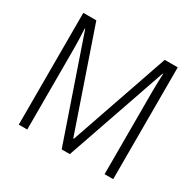

<svg xmlns="http://www.w3.org/2000/svg" viewBox="-154 -888 1086 1062"><g transform="rotate(30 389.5 -357.0)"><path d="M362 0H414L636 -642H639Q636 -567 636 -518V0H691V-714H608L391 -85H387L171 -714H88V0H142V-517Q142 -543 141 -574.5Q140 -606 138 -643H141Z"/></g></svg>

Font: Noto Sans UI SemiCondensed Light
Style: Regular
Weight: 300
Width: 4
Designer: Monotype Design Team
Foundry: Monotype Imaging Inc.
Version: Version 1.901